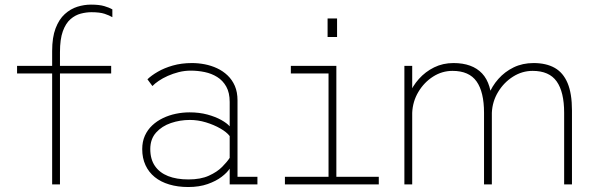

<svg xmlns="http://www.w3.org/2000/svg" viewBox="-20 -778 2515 810"><path d="M200 0V-562.5Q200 -620.5 214.5 -658.5Q229 -696.5 253.2 -718.5Q277.5 -740.5 306.2 -749.5Q335 -758.5 363.5 -758.5Q399 -758.5 420 -752.2Q441 -746 454 -738.5V-705.5Q441.5 -713 421.2 -719.8Q401 -726.5 365.5 -726.5Q344 -726.5 320.8 -720.5Q297.5 -714.5 277.5 -697.2Q257.5 -680 245.2 -646.5Q233 -613 233 -557.5V0ZM52 -468V-500H449V-468Z M774 11Q730 11 694 0.2Q658 -10.5 632.8 -31Q607.5 -51.5 593.8 -81.2Q580 -111 580 -149Q580 -180.5 591.2 -205.5Q602.5 -230.5 622.2 -249Q642 -267.5 667.5 -279.8Q693 -292 721.8 -298Q750.5 -304 780 -304Q820.5 -304 854.8 -294.8Q889 -285.5 913.5 -271.8Q938 -258 949 -245V-348Q949 -387 934.5 -412.8Q920 -438.5 896.2 -453.2Q872.5 -468 843.5 -474Q814.5 -480 785 -480Q759 -480 734.2 -473.8Q709.5 -467.5 687.8 -457.8Q666 -448 649.5 -436.8Q633 -425.5 623 -415L602 -443.5Q618.5 -459.5 645.5 -475.2Q672.5 -491 709 -501.5Q745.5 -512 790 -512Q816.5 -512 843.8 -506.8Q871 -501.5 895.8 -490Q920.5 -478.5 940 -460Q959.5 -441.5 970.8 -415.5Q982 -389.5 982 -354.5V-32H1066V0H949V-66.5Q938.5 -50 915 -32Q891.5 -14 856 -1.5Q820.5 11 774 11ZM775 -21Q826.5 -21 861.2 -36.8Q896 -52.5 917.2 -74Q938.5 -95.5 949 -112V-204Q936.5 -220.5 909.5 -236Q882.5 -251.5 848.8 -261.8Q815 -272 781 -272Q739.5 -272 701.2 -259Q663 -246 638.5 -218.8Q614 -191.5 614 -149Q614 -106.5 633.5 -78Q653 -49.5 689 -35.2Q725 -21 775 -21Z M1182 0V-32H1366V-468H1207V-500H1399V-32H1578V0ZM1362 -700H1402V-622H1362Z M2360 0V-302Q2360 -390 2328.5 -434.5Q2297 -479 2227 -479Q2183 -479 2144.5 -454.8Q2106 -430.5 2081.5 -390.2Q2057 -350 2055 -302H2026Q2026.5 -340 2041 -377.2Q2055.5 -414.5 2082.5 -445Q2109.5 -475.5 2147 -493.8Q2184.5 -512 2231 -512Q2284 -512 2320 -491.8Q2356 -471.5 2374.5 -427.5Q2393 -383.5 2393 -312V0ZM1686 0V-500H1719V-389V0ZM2022 0V-302Q2022 -390 1990.5 -434.5Q1959 -479 1889 -479Q1845 -479 1807 -454.8Q1769 -430.5 1745 -390.2Q1721 -350 1719 -302H1690Q1690.5 -340 1705.2 -377.2Q1720 -414.5 1747.2 -445Q1774.5 -475.5 1811.5 -493.8Q1848.5 -512 1893 -512Q1972.5 -512 2013.8 -468.2Q2055 -424.5 2055 -332V0Z"/></svg>

Font: Trispace Thin Thin
Style: Regular
Weight: 250
Version: Version 1.210